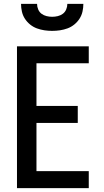

<svg xmlns="http://www.w3.org/2000/svg" viewBox="-20 -975 540 995"><path d="M68 0V-735H440V-647H169V-426H383V-338H169V-88H440V0ZM250 -815Q230 -815 210 -818Q190 -821 171 -828Q152 -835 136 -848Q120 -861 109 -878Q98 -895 93.5 -915Q89 -935 89 -955H172Q172 -940 178 -926Q184 -912 195.5 -903.5Q207 -895 221.5 -891.5Q236 -888 250 -888Q265 -888 279.5 -891.5Q294 -895 305.5 -903.5Q317 -912 323 -926Q329 -940 329 -955H412Q412 -935 407.5 -915Q403 -895 392 -878Q381 -861 365 -848Q349 -835 330 -828Q311 -821 291 -818Q271 -815 250 -815Z"/></svg>

Font: Iosevka Custom Semibold
Style: Regular
Weight: 600
Designer: Belleve Invis
Foundry: Belleve Invis
Version: Version 27.0.2; ttfautohint (v1.8.4)